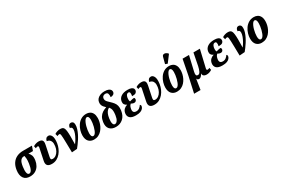

<svg xmlns="http://www.w3.org/2000/svg" viewBox="125 -2325 5936 4055"><g transform="rotate(-30 3093.0 -297.0)"><path d="M227 10Q121 10 74 -59.5Q27 -129 44 -249Q58 -347 102 -410.5Q146 -474 213.5 -505Q281 -536 366 -536H583L544 -426H433Q465 -397 482.5 -353.5Q500 -310 489 -232Q480 -167 448.5 -112Q417 -57 361.5 -23.5Q306 10 227 10ZM240 -52Q275 -52 300.5 -98.5Q326 -145 340 -242Q350 -313 346.5 -357.5Q343 -402 337 -426H318Q272 -426 240 -386.5Q208 -347 194 -246Q181 -156 192 -104Q203 -52 240 -52Z M760 10Q681 10 651.5 -27Q622 -64 638 -137L696 -417Q701 -437 697 -450Q693 -463 675 -463Q657 -463 627 -447L615 -503Q643 -522 678 -532.5Q713 -543 747 -543Q785 -543 810 -531.5Q835 -520 844 -490.5Q853 -461 841 -407L786 -142Q779 -111 785.5 -92.5Q792 -74 825 -74Q869 -74 906 -101Q943 -128 968.5 -174.5Q994 -221 1002 -280Q1011 -346 998 -385Q985 -424 958.5 -441.5Q932 -459 900 -461Q907 -501 928.5 -522.5Q950 -544 985 -544Q1032 -544 1059 -488.5Q1086 -433 1069 -313Q1060 -254 1035.5 -197Q1011 -140 971.5 -93Q932 -46 878.5 -18Q825 10 760 10Z M1136 -502Q1162 -520 1198 -531.5Q1234 -543 1268 -543Q1302 -543 1325 -534.5Q1348 -526 1361 -501Q1374 -476 1380 -428Q1386 -380 1386.5 -301.5Q1387 -223 1384 -107H1386Q1417 -147 1447 -199Q1477 -251 1496 -303.5Q1515 -356 1515 -396Q1515 -430 1499.5 -443.5Q1484 -457 1462 -457Q1464 -496 1482.5 -520.5Q1501 -545 1536 -545Q1564 -545 1582.5 -524.5Q1601 -504 1601 -459Q1601 -412 1585 -360.5Q1569 -309 1543.5 -257Q1518 -205 1487 -157Q1456 -109 1426 -69Q1396 -29 1373 -1L1244 9Q1242 -123 1240 -209Q1238 -295 1236 -345.5Q1234 -396 1230 -420Q1226 -444 1219.5 -450.5Q1213 -457 1202 -457Q1181 -457 1151 -441Z M1787 10Q1709 10 1661 -39.5Q1613 -89 1613 -188Q1613 -245 1631.5 -307.5Q1650 -370 1686.5 -424Q1723 -478 1778.5 -512Q1834 -546 1908 -546Q1956 -546 1994.5 -526Q2033 -506 2056 -462.5Q2079 -419 2079 -349Q2079 -305 2068 -256Q2057 -207 2034 -160Q2011 -113 1976.5 -74.5Q1942 -36 1894.5 -13Q1847 10 1787 10ZM1808 -63Q1832 -63 1852 -86Q1872 -109 1887 -146Q1902 -183 1913 -226Q1924 -269 1929.5 -310.5Q1935 -352 1935 -383Q1935 -433 1922 -455.5Q1909 -478 1887 -478Q1865 -478 1846 -456Q1827 -434 1811 -398.5Q1795 -363 1783.5 -320.5Q1772 -278 1765.5 -235.5Q1759 -193 1759 -158Q1759 -108 1772 -85.5Q1785 -63 1808 -63Z M2321 10Q2221 10 2169.5 -48.5Q2118 -107 2134 -217Q2144 -286 2172.5 -332Q2201 -378 2245 -407Q2289 -436 2347 -455Q2319 -481 2299.5 -505Q2280 -529 2271.5 -557.5Q2263 -586 2269 -626Q2275 -668 2304 -699Q2333 -730 2378 -747.5Q2423 -765 2478 -765Q2545 -765 2580 -748.5Q2615 -732 2627 -708.5Q2639 -685 2636 -662Q2631 -627 2603.5 -609Q2576 -591 2535 -591Q2542 -641 2530 -675.5Q2518 -710 2469 -710Q2440 -710 2417.5 -693.5Q2395 -677 2391 -649Q2387 -620 2395.5 -598Q2404 -576 2424 -555Q2444 -534 2475 -505Q2514 -469 2542.5 -433Q2571 -397 2582.5 -351Q2594 -305 2585 -238Q2568 -118 2496.5 -54Q2425 10 2321 10ZM2332 -53Q2365 -53 2393 -93.5Q2421 -134 2432 -213Q2440 -272 2437.5 -309Q2435 -346 2423.5 -370.5Q2412 -395 2394 -416Q2373 -407 2351 -385.5Q2329 -364 2311 -323.5Q2293 -283 2283 -216Q2272 -136 2285 -94.5Q2298 -53 2332 -53Z M2807 10Q2705 10 2662 -32.5Q2619 -75 2631 -147Q2641 -201 2674.5 -233.5Q2708 -266 2752 -278L2753 -283Q2718 -296 2700 -326Q2682 -356 2690 -401Q2702 -470 2761.5 -509Q2821 -548 2916 -548Q2979 -548 3012 -533.5Q3045 -519 3055 -496.5Q3065 -474 3061 -450Q3056 -420 3030.5 -401Q3005 -382 2937 -382Q2948 -437 2940.5 -463.5Q2933 -490 2906 -490Q2879 -490 2861.5 -468.5Q2844 -447 2837 -409Q2831 -372 2834 -345.5Q2837 -319 2846 -309Q2868 -316 2898.5 -323.5Q2929 -331 2954 -331Q2973 -316 2968 -288Q2964 -267 2949 -252.5Q2934 -238 2909 -238Q2888 -238 2869.5 -245Q2851 -252 2833 -262Q2821 -252 2806.5 -230.5Q2792 -209 2784 -166Q2764 -61 2858 -61Q2904 -61 2936.5 -87Q2969 -113 2987 -144Q2996 -138 3002.5 -127Q3009 -116 3006 -99Q3002 -75 2982.5 -49.5Q2963 -24 2921 -7Q2879 10 2807 10Z M3260 10Q3181 10 3151.5 -27Q3122 -64 3138 -137L3196 -417Q3201 -437 3197 -450Q3193 -463 3175 -463Q3157 -463 3127 -447L3115 -503Q3143 -522 3178 -532.5Q3213 -543 3247 -543Q3285 -543 3310 -531.5Q3335 -520 3344 -490.5Q3353 -461 3341 -407L3286 -142Q3279 -111 3285.5 -92.5Q3292 -74 3325 -74Q3369 -74 3406 -101Q3443 -128 3468.5 -174.5Q3494 -221 3502 -280Q3511 -346 3498 -385Q3485 -424 3458.5 -441.5Q3432 -459 3400 -461Q3407 -501 3428.5 -522.5Q3450 -544 3485 -544Q3532 -544 3559 -488.5Q3586 -433 3569 -313Q3560 -254 3535.5 -197Q3511 -140 3471.5 -93Q3432 -46 3378.5 -18Q3325 10 3260 10Z M3809 10Q3731 10 3683 -39.5Q3635 -89 3635 -188Q3635 -245 3653.5 -307.5Q3672 -370 3708.5 -424Q3745 -478 3800.5 -512Q3856 -546 3930 -546Q3978 -546 4016.5 -526Q4055 -506 4078 -462.5Q4101 -419 4101 -349Q4101 -305 4090 -256Q4079 -207 4056 -160Q4033 -113 3998.5 -74.5Q3964 -36 3916.5 -13Q3869 10 3809 10ZM3830 -63Q3854 -63 3874 -86Q3894 -109 3909 -146Q3924 -183 3935 -226Q3946 -269 3951.5 -310.5Q3957 -352 3957 -383Q3957 -433 3944 -455.5Q3931 -478 3909 -478Q3887 -478 3868 -456Q3849 -434 3833 -398.5Q3817 -363 3805.5 -320.5Q3794 -278 3787.5 -235.5Q3781 -193 3781 -158Q3781 -108 3794 -85.5Q3807 -63 3830 -63ZM3932 -601 3878 -621 3918 -773Q3927 -809 3952 -817.5Q3977 -826 4006 -814Q4035 -802 4057 -777L4056 -765Z M4097 227 4182 -157 4256 -536H4413L4330 -180Q4318 -131 4324 -102.5Q4330 -74 4367 -74Q4403 -74 4425.5 -120.5Q4448 -167 4462 -235L4521 -536H4678L4580 -117Q4573 -88 4580.5 -79Q4588 -70 4602 -70Q4614 -70 4626.5 -75Q4639 -80 4649 -86L4660 -30Q4633 -12 4601.5 -1Q4570 10 4533 10Q4510 10 4487.5 3Q4465 -4 4451 -21.5Q4437 -39 4438 -70H4437Q4424 -42 4400 -16Q4376 10 4347 10Q4306 10 4296 -27H4294L4254 227Z M4917 10Q4815 10 4772 -32.5Q4729 -75 4741 -147Q4751 -201 4784.5 -233.5Q4818 -266 4862 -278L4863 -283Q4828 -296 4810 -326Q4792 -356 4800 -401Q4812 -470 4871.5 -509Q4931 -548 5026 -548Q5089 -548 5122 -533.5Q5155 -519 5165 -496.5Q5175 -474 5171 -450Q5166 -420 5140.5 -401Q5115 -382 5047 -382Q5058 -437 5050.5 -463.5Q5043 -490 5016 -490Q4989 -490 4971.5 -468.5Q4954 -447 4947 -409Q4941 -372 4944 -345.5Q4947 -319 4956 -309Q4978 -316 5008.5 -323.5Q5039 -331 5064 -331Q5083 -316 5078 -288Q5074 -267 5059 -252.5Q5044 -238 5019 -238Q4998 -238 4979.5 -245Q4961 -252 4943 -262Q4931 -252 4916.5 -230.5Q4902 -209 4894 -166Q4874 -61 4968 -61Q5014 -61 5046.5 -87Q5079 -113 5097 -144Q5106 -138 5112.5 -127Q5119 -116 5116 -99Q5112 -75 5092.5 -49.5Q5073 -24 5031 -7Q4989 10 4917 10Z M5225 -502Q5251 -520 5287 -531.5Q5323 -543 5357 -543Q5391 -543 5414 -534.5Q5437 -526 5450 -501Q5463 -476 5469 -428Q5475 -380 5475.5 -301.5Q5476 -223 5473 -107H5475Q5506 -147 5536 -199Q5566 -251 5585 -303.5Q5604 -356 5604 -396Q5604 -430 5588.5 -443.5Q5573 -457 5551 -457Q5553 -496 5571.5 -520.5Q5590 -545 5625 -545Q5653 -545 5671.5 -524.5Q5690 -504 5690 -459Q5690 -412 5674 -360.5Q5658 -309 5632.5 -257Q5607 -205 5576 -157Q5545 -109 5515 -69Q5485 -29 5462 -1L5333 9Q5331 -123 5329 -209Q5327 -295 5325 -345.5Q5323 -396 5319 -420Q5315 -444 5308.5 -450.5Q5302 -457 5291 -457Q5270 -457 5240 -441Z M5876 10Q5798 10 5750 -39.5Q5702 -89 5702 -188Q5702 -245 5720.5 -307.5Q5739 -370 5775.5 -424Q5812 -478 5867.5 -512Q5923 -546 5997 -546Q6045 -546 6083.5 -526Q6122 -506 6145 -462.5Q6168 -419 6168 -349Q6168 -305 6157 -256Q6146 -207 6123 -160Q6100 -113 6065.5 -74.5Q6031 -36 5983.5 -13Q5936 10 5876 10ZM5897 -63Q5921 -63 5941 -86Q5961 -109 5976 -146Q5991 -183 6002 -226Q6013 -269 6018.5 -310.5Q6024 -352 6024 -383Q6024 -433 6011 -455.5Q5998 -478 5976 -478Q5954 -478 5935 -456Q5916 -434 5900 -398.5Q5884 -363 5872.5 -320.5Q5861 -278 5854.5 -235.5Q5848 -193 5848 -158Q5848 -108 5861 -85.5Q5874 -63 5897 -63Z"/></g></svg>

Font: Noto Serif ExtraCondensed ExtraBold
Style: Italic
Weight: 800
Width: 2
Italic angle: -12°
Designer: Monotype Design Team
Foundry: Monotype Imaging Inc.
Version: Version 2.013